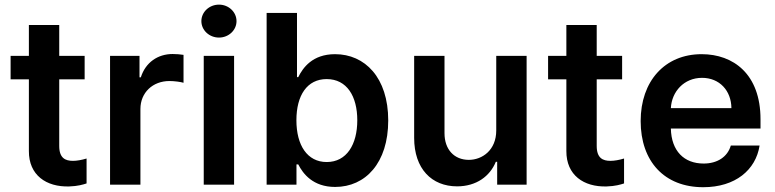

<svg xmlns="http://www.w3.org/2000/svg" viewBox="-20 -782 3283 813"><path d="M338.4 -545.5H230.8V-676.1H102.3V-545.5H24.9V-446H102.3V-142.8C101.6 -40.1 176.1 10.3 272.7 7.5C309.3 6.4 332.7 -0.7 346.6 -5.3V-110.8C325.6 -104.4 305 -100.9 289.1 -100.9C256.7 -100.9 230.8 -112.2 230.8 -164.1V-446H338.4Z M446 0H574.6V-320.7C574.6 -389.9 626.8 -438.9 697.4 -438.9C719.1 -438.9 746.1 -435 757.1 -431.5V-549.7C745.4 -551.8 725.1 -553.3 710.9 -553.3C648.4 -553.3 596.2 -517.8 576.3 -454.5H570.7V-545.5H446Z M842.7 0H971.2V-545.5H842.7ZM832.7 -692.5C832.7 -654.1 866.1 -622.9 907.3 -622.9C948.2 -622.9 981.5 -654.1 981.5 -692.5C981.5 -731.2 948.2 -762.4 907.3 -762.4C866.1 -762.4 832.7 -731.2 832.7 -692.5Z M1109 0H1235.4V-85.9H1242.9C1263.1 -46.2 1305.4 9.6 1399.1 9.6C1527.7 9.6 1623.9 -92.3 1623.9 -272C1623.9 -453.8 1524.9 -552.6 1398.8 -552.6C1302.6 -552.6 1262.4 -494.7 1242.9 -455.3H1237.6V-727.3H1109ZM1235.1 -272.7C1235.1 -378.6 1280.5 -447.1 1363.3 -447.1C1448.9 -447.1 1492.9 -374.3 1492.9 -272.7C1492.9 -170.5 1448.2 -95.9 1363.3 -95.9C1281.2 -95.9 1235.1 -166.9 1235.1 -272.7Z M2081.3 -229.4C2081.3 -146.3 2022 -105.1 1965.2 -105.1C1903.4 -105.1 1862.2 -148.8 1862.2 -218V-545.5H1733.7V-198.2C1733.7 -67.1 1808.2 7.1 1915.5 7.1C1997.2 7.1 2054.7 -35.9 2079.5 -96.9H2085.2V0H2209.9V-545.5H2081.3Z M2614.3 -545.5H2506.7V-676.1H2378.2V-545.5H2300.8V-446H2378.2V-142.8C2377.5 -40.1 2452.1 10.3 2548.7 7.5C2585.2 6.4 2608.7 -0.7 2622.5 -5.3V-110.8C2601.6 -104.4 2581 -100.9 2565 -100.9C2532.7 -100.9 2506.7 -112.2 2506.7 -164.1V-446H2614.3Z M2957.7 10.7C3093.8 10.7 3180.4 -62.5 3196.4 -165.8H3074.6C3060.7 -117.9 3017.8 -89.5 2959.5 -89.5C2876.4 -89.5 2822.8 -142.8 2820.7 -237.6H3200.3V-277C3200.3 -468.4 3085.2 -552.6 2951 -552.6C2794.7 -552.6 2692.8 -437.9 2692.8 -269.5C2692.8 -98.4 2793.3 10.7 2957.7 10.7ZM2820.7 -324.2C2824.2 -393.8 2876.1 -452.4 2952.8 -452.4C3026.6 -452.4 3076.3 -398.4 3077.1 -324.2Z"/></svg>

Font: Margiela Sans Semi Bold
Style: Regular
Weight: 600
Designer: Stefan Endress, Andreas Faust
Version: Version 1.100;FEAKit 1.0